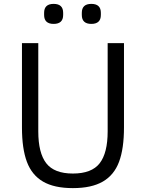

<svg xmlns="http://www.w3.org/2000/svg" viewBox="-20 -955 751 988"><path d="M207 -878V-889Q207 -935 256 -935Q305 -935 305 -889V-878Q305 -832 256 -832Q207 -832 207 -878ZM401 -878V-889Q401 -935 450 -935Q499 -935 499 -889V-878Q499 -832 450 -832Q401 -832 401 -878ZM93 -733H177V-279Q177 -168 218 -115Q259 -62 355 -62Q452 -62 493 -115Q534 -168 534 -279V-733H618V-299Q618 -190 592.5 -122Q567 -54 509 -20.5Q451 13 355 13Q259 13 201.5 -20.5Q144 -54 118.5 -122Q93 -190 93 -299Z"/></svg>

Font: IBM Plex Sans JP
Style: Regular
Weight: 400
Designer: Mike Abbink; Paul van der Laan; Pieter van Rosmalen; Wujin Sim; Yejin Wi; Jinhee Kim; Boomi Park; Yona Kim; Kichan Ma
Foundry: Sandoll Inc.
Version: Version 1.001